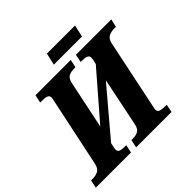

<svg xmlns="http://www.w3.org/2000/svg" viewBox="-227 -1062 1269 1269"><g transform="rotate(-45 407.5 -427.5)"><path d="M-10 -56H2Q35 -56 56 -67.5Q77 -79 85 -112L186 -590Q188 -601 190.5 -612Q193 -623 193 -627Q193 -646 177 -652Q161 -658 128 -658H116L128 -714H458L446 -658H434Q401 -658 381.5 -646.5Q362 -635 355 -600L285 -265L556 -578L558 -588Q561 -599 563 -609.5Q565 -620 565 -627Q565 -646 550 -652Q535 -658 507 -658H495L506 -714H837L824 -658H813Q778 -658 756.5 -646.5Q735 -635 727 -600L626 -116Q621 -94 621 -87Q621 -68 637 -62Q653 -56 685 -56H697L686 0H355L367 -56H379Q411 -56 430.5 -67.5Q450 -79 457 -114L527 -455L258 -137L255 -124Q248 -95 248 -87Q248 -68 263 -62Q278 -56 307 -56H319L307 0H-22ZM376 -855H639L620 -771H357Z"/></g></svg>

Font: Noto Serif NarrowExtraBold
Style: Italic
Weight: 800
Width: 4
Italic angle: -12°
Designer: Monotype Design Team
Foundry: Monotype Imaging Inc.
Version: Version 1.001